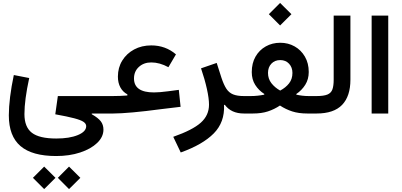

<svg xmlns="http://www.w3.org/2000/svg" viewBox="-20 -778 2756 1316"><path d="M205.6 440.9 282.7 363.8 360.4 440.9 282.7 518.1ZM376.5 440.9 453.1 363.8 530.8 440.9 453.1 518.1ZM608.9 4.9Q652.8 29.8 670.9 53.5Q689 77.1 689 110.4Q689 160.6 645.8 201.9Q602.5 243.2 529.3 267.3Q456.1 291.5 365.2 291.5Q200.2 291.5 120.4 223.1Q40.5 154.8 40.5 12.7Q40.5 -43.5 49.3 -114.5Q58.1 -185.5 74.7 -263.7L180.2 -243.2Q147.5 -92.8 147.5 3.9Q147.5 92.8 198.5 132.1Q249.5 171.4 365.7 171.4Q456.5 171.4 513.7 147.7Q570.8 124 570.8 86.9Q570.8 69.8 552.7 57.4Q534.7 44.9 488.8 32.7Q442.9 20.5 358.9 5.4L376.5 -119.6H737.3V0H608.9Z M898.4 -240.2Q898.4 -144.5 1035.2 -144.5Q1073.2 -144.5 1131.3 -152.3L1205.6 -162.1L1217.8 -45.9L1079.1 -29.3Q978 -15.6 891.8 -7.8Q805.7 0 756.3 0H737.3Q728 0 723.6 -14.2Q719.2 -28.3 719.2 -60.1Q719.2 -91.8 723.6 -105.7Q728 -119.6 737.3 -119.6H752Q803.2 -119.6 853 -123.5V-131.3Q822.3 -147.5 805.2 -178.7Q788.1 -210 788.1 -252.9Q788.1 -314.5 817.9 -362.8Q847.7 -411.1 899.4 -439Q951.2 -466.8 1016.6 -466.8Q1114.7 -466.8 1186 -405.3L1134.3 -317.4Q1074.2 -350.1 1017.1 -350.1Q965.3 -350.1 931.9 -319.3Q898.4 -288.6 898.4 -240.2Z M1357.9 -309.6 1465.3 -346.7 1498 -244.6Q1513.7 -197.3 1531.5 -169.9Q1549.3 -142.6 1577.6 -131.1Q1606 -119.6 1651.9 -119.6H1652.3V0H1651.9Q1564.5 0 1520.5 -60.1L1515.6 -58.1Q1521 59.6 1445.1 136.5Q1369.1 213.4 1218.8 267.1L1167.5 159.7Q1299.8 113.3 1356.2 63Q1412.6 12.7 1412.6 -61Q1412.6 -103 1398.2 -168.2Q1383.8 -233.4 1357.9 -309.6Z M1822.8 -680.7 1899.9 -757.8 1977.5 -680.7 1899.9 -603.5ZM1705.6 -283.7Q1705.6 -344.7 1731.4 -389.9Q1757.3 -435.1 1801.8 -460Q1846.2 -484.9 1900.9 -484.9Q1955.1 -484.9 1999.3 -460Q2043.5 -435.1 2069.8 -389.9Q2096.2 -344.7 2096.2 -284.7Q2096.2 -234.9 2072.3 -196.8Q2048.3 -158.7 2010.3 -133.3L2012.2 -128.9Q2031.7 -124.5 2052.7 -122.1Q2073.7 -119.6 2096.2 -119.6H2149.9V0H2086.9Q2026.9 0 1982.7 -14.4Q1938.5 -28.8 1898.9 -54.7Q1859.9 -28.8 1816.2 -14.4Q1772.5 0 1713.4 0H1652.3Q1633.8 0 1633.8 -60.1Q1633.8 -119.6 1652.3 -119.6H1698.7Q1723.1 -119.6 1745.8 -122.1Q1768.6 -124.5 1790.5 -128.9L1792 -133.8Q1753.4 -158.2 1729.5 -195.8Q1705.6 -233.4 1705.6 -283.7ZM1900.4 -157.2Q1938 -177.2 1961.2 -206.5Q1984.4 -235.8 1984.4 -278.3Q1984.4 -316.4 1961.2 -341.3Q1938 -366.2 1900.9 -366.2Q1863.3 -366.2 1840.1 -341.6Q1816.9 -316.9 1816.9 -278.3Q1816.9 -237.8 1840.3 -207.8Q1863.8 -177.7 1900.4 -157.2Z M2149.9 -119.6Q2199.2 -119.6 2224.4 -130.1Q2249.5 -140.6 2258.3 -165Q2267.1 -189.5 2267.1 -231.4V-670.9H2381.8V-231.4Q2381.8 -118.7 2325 -59.3Q2268.1 0 2149.9 0Q2141.1 0 2136.2 -12.7Q2131.3 -25.4 2131.3 -60.1Q2131.3 -94.7 2136.2 -107.2Q2141.1 -119.6 2149.9 -119.6Z M2641.1 0H2527.3V-670.9H2641.1Z"/></svg>

Font: Estedad-FD SemiBold
Style: Regular
Weight: 600
Designer: Amin Abedi
Version: Version 7.3